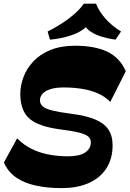

<svg xmlns="http://www.w3.org/2000/svg" viewBox="-20 -988 690 1023"><path d="M308.3 14.3Q232 14.3 169.9 0.6Q107.9 -13 64.9 -43.1Q21.9 -73.3 0.7 -122.3L71.4 -251Q105 -216.4 147.1 -195.4Q189.3 -174.3 237.7 -165Q286.1 -155.7 338.4 -155.1Q404.7 -155.1 434.1 -175.5Q463.6 -195.9 464.1 -229Q464.1 -247.1 451.6 -259.3Q439.1 -271.4 403.5 -280.9Q367.9 -290.4 298.1 -299.1Q188.7 -313.4 139.1 -354Q89.6 -394.6 88 -484.7Q88 -531 104.8 -576.5Q121.6 -622 157.1 -660.3Q192.6 -698.6 248.1 -721.4Q303.7 -744.3 380.3 -744.3Q483.6 -744.3 550.6 -713.1Q617.6 -681.9 650.3 -608.7L567.6 -445Q540.3 -473.4 502.4 -490.1Q464.6 -506.9 418.4 -514.4Q372.3 -522 320 -522Q277.4 -522 249.1 -513.1Q220.7 -504.1 206.9 -488.9Q193 -473.6 193 -453.4Q193 -434.3 207.9 -421.1Q222.7 -407.9 259.6 -399Q296.6 -390.1 362.1 -381.4Q438.4 -371.7 486.2 -351.9Q534 -332 556.9 -298.8Q579.9 -265.6 579.9 -213.3Q579.9 -142.3 546.8 -91Q513.7 -39.7 452.9 -12.7Q392.1 14.3 308.3 14.3ZM246 -776.8 233.8 -820.2Q293.5 -849.7 345.8 -888.6Q398 -927.5 426.8 -968.5H491.7Q506.5 -929 541.2 -889.5Q576 -850 625 -820.2L595.5 -776.8Q558.5 -781.5 523.4 -792.1Q488.3 -802.8 462.8 -819.6Q437.3 -836.5 428.3 -859.5L453.5 -859.3Q421 -821 363 -801.1Q305 -781.3 246 -776.8Z"/></svg>

Font: Savate ExtraLight
Style: Italic
Weight: 200
Italic angle: -11°
Designer: Max Esnée
Foundry: Plomb Type
Version: Version 2.000